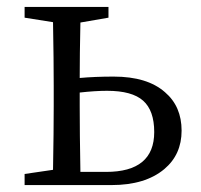

<svg xmlns="http://www.w3.org/2000/svg" viewBox="-20 -534 579 554"><path d="M51 0V-32L133 -44Q135 -156 135 -228V-286Q135 -360 133 -470L51 -483V-514H293V-483L212 -469Q210 -375 210 -309Q254 -313 308 -313Q405 -313 456 -268Q504 -227 504 -157Q504 -88 454 -46Q399 0 302 0ZM212 -38H286Q425 -38 425 -153Q425 -215 393 -243.5Q361 -272 289 -272Q255 -272 210 -267V-228Q210 -150 212 -38Z"/></svg>

Font: Cactus Classical Serif
Style: Regular
Weight: 400
Designer: Henry Chan (via Glyphwiki)、田海東、宇文滿月
Foundry: Moonlit Owen
Version: Version 1.000